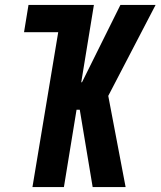

<svg xmlns="http://www.w3.org/2000/svg" viewBox="-20 -755 648 775"><path d="M111 0 215 -625H77L95 -735H359L308 -423H311L466 -735H608L417 -368L487 0H354L302 -312H289L238 0Z"/></svg>

Font: Iosevka Curly XBdEx
Style: Italic
Weight: 800
Width: 7
Italic angle: -9°
Monospace: yes
Designer: Belleve Invis
Foundry: Belleve Invis
Version: Version 11.1.0; ttfautohint (v1.8.3)